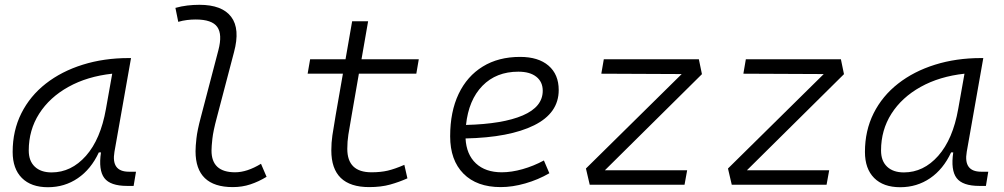

<svg xmlns="http://www.w3.org/2000/svg" viewBox="-20 -762 4142 792"><path d="M177.7 10.3Q108.4 10.3 70.3 -27.8Q32.2 -65.9 32.2 -135.3Q32.2 -223.1 68.1 -294.7Q104 -366.2 168.9 -417Q233.9 -467.8 321.3 -495.1Q408.7 -522.5 511.2 -522.5H520.5L452.1 -135.7Q438 -53.7 511.7 -53.7H541L531.2 4.9H504.4Q435.1 4.9 410.4 -27.6Q385.7 -60.1 396.5 -133.3H387.7Q355.5 -64 301 -26.9Q246.6 10.3 177.7 10.3ZM192.9 -50.8Q273.9 -50.8 334.5 -119.1Q395 -187.5 417 -312.5L442.9 -458Q339.8 -446.8 262.2 -403.6Q184.6 -360.4 141.6 -293Q98.6 -225.6 98.6 -141.1Q98.6 -98.1 123.5 -74.5Q148.4 -50.8 192.9 -50.8Z M940.4 9.8Q786.6 9.8 786.6 -138.2Q786.6 -158.2 790.3 -191.2Q793.9 -224.1 808.1 -277.3L880.9 -555.2Q897.9 -620.1 876.2 -650.9Q854.5 -681.6 787.1 -681.6Q769.5 -681.6 751.5 -679.4Q733.4 -677.2 715.3 -671.9L703.6 -729.5Q728 -736.3 752.9 -739.3Q777.8 -742.2 802.7 -742.2Q896 -742.2 933.6 -692.6Q971.2 -643.1 945.3 -546.9L874.5 -277.3Q859.4 -221.2 856 -189.2Q852.5 -157.2 852.5 -141.6Q852.1 -51.3 949.7 -51.3Q999 -51.3 1056.6 -86.4L1079.6 -32.7Q1046.9 -12.7 1012.9 -1.5Q979 9.8 940.4 9.8Z M1502.9 9.8Q1346.7 9.8 1346.7 -141.6Q1346.7 -173.3 1351.1 -203.6Q1355.5 -233.9 1364.7 -287.1L1394.5 -458H1249L1259.3 -517.6H1405.3L1432.6 -674.3H1498.5L1471.2 -517.6H1707.5L1697.3 -458H1460.4L1430.7 -287.1Q1421.4 -234.9 1417 -206.5Q1412.6 -178.2 1412.6 -147.9Q1412.6 -51.3 1512.2 -51.3Q1550.3 -51.3 1579.3 -58.1Q1608.4 -64.9 1647.9 -82L1660.6 -26.4Q1627 -11.2 1589.4 -0.7Q1551.8 9.8 1502.9 9.8Z M2049.8 -51.3Q2089.8 -51.3 2135.5 -64.2Q2181.2 -77.1 2223.6 -100.1L2246.1 -47.4Q2199.7 -20.5 2146.7 -5.4Q2093.8 9.8 2045.4 9.8Q1946.8 9.8 1891.8 -45.7Q1836.9 -101.1 1836.9 -199.7Q1836.9 -301.3 1871.8 -374.5Q1906.7 -447.8 1971.4 -487.5Q2036.1 -527.3 2125.5 -527.3Q2200.7 -527.3 2242.7 -491.2Q2284.7 -455.1 2284.7 -390.6Q2284.7 -295.4 2183.1 -245.1Q2081.5 -194.8 1900.4 -190.9Q1903.8 -125 1943.1 -88.1Q1982.4 -51.3 2049.8 -51.3ZM1902.3 -246.6Q2054.2 -250.5 2136.5 -285.9Q2218.8 -321.3 2218.8 -387.7Q2218.8 -424.3 2192.4 -445.3Q2166 -466.3 2118.2 -466.3Q2026.9 -466.3 1970 -408Q1913.1 -349.6 1902.3 -246.6Z M2875.5 -456.1 2475.1 -59.6H2814.5L2803.7 0H2412.6L2397 -66.9L2792 -456.5L2460.4 -458L2470.7 -517.6H2862.8Z M3461.4 -456.1 3061 -59.6H3400.4L3389.6 0H2998.5L2982.9 -66.9L3377.9 -456.5L3046.4 -458L3056.6 -517.6H3448.7Z M3693.4 10.3Q3624 10.3 3585.9 -27.8Q3547.9 -65.9 3547.9 -135.3Q3547.9 -223.1 3583.7 -294.7Q3619.6 -366.2 3684.6 -417Q3749.5 -467.8 3836.9 -495.1Q3924.3 -522.5 4026.9 -522.5H4036.1L3967.8 -135.7Q3953.6 -53.7 4027.3 -53.7H4056.6L4046.9 4.9H4020Q3950.7 4.9 3926 -27.6Q3901.4 -60.1 3912.1 -133.3H3903.3Q3871.1 -64 3816.7 -26.9Q3762.2 10.3 3693.4 10.3ZM3708.5 -50.8Q3789.6 -50.8 3850.1 -119.1Q3910.6 -187.5 3932.6 -312.5L3958.5 -458Q3855.5 -446.8 3777.8 -403.6Q3700.2 -360.4 3657.2 -293Q3614.3 -225.6 3614.3 -141.1Q3614.3 -98.1 3639.2 -74.5Q3664.1 -50.8 3708.5 -50.8Z"/></svg>

Font: Cascadia Mono Light
Style: Italic
Weight: 300
Italic angle: -10°
Monospace: yes
Designer: Aaron Bell
Foundry: Saja Typeworks
Version: Version 2404.023; ttfautohint (v1.8.4)